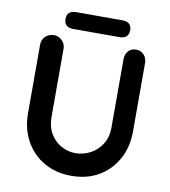

<svg xmlns="http://www.w3.org/2000/svg" viewBox="-91 -917 887 1000"><g transform="rotate(10 352.5 -417.0)"><path d="M572 -701Q598 -701 614 -683.5Q630 -666 630 -640V-278Q630 -195 594.5 -131Q559 -67 497 -31Q435 5 353 5Q271 5 208.5 -31Q146 -67 110.5 -131Q75 -195 75 -278V-640Q75 -666 93 -683.5Q111 -701 139 -701Q162 -701 180.5 -683.5Q199 -666 199 -640V-278Q199 -228 220.5 -191.5Q242 -155 277.5 -135Q313 -115 353 -115Q396 -115 433 -135Q470 -155 493 -191.5Q516 -228 516 -278V-640Q516 -666 531 -683.5Q546 -701 572 -701ZM232 -750Q182 -750 182 -795Q182 -839 232 -839H474Q524 -839 524 -795Q524 -750 474 -750Z"/></g></svg>

Font: Quicksand Light
Style: Bold
Weight: 700
Version: Version 3.004